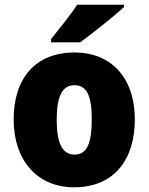

<svg xmlns="http://www.w3.org/2000/svg" viewBox="-20 -786 633 816"><path d="M507 -756V-766H308C279 -721 231 -663 197 -620V-606H321C374 -645 467 -719 507 -756ZM553 -278C553 -461 447 -563 298 -563C129 -563 38 -452 38 -278C38 -107 136 10 295 10C466 10 553 -109 553 -278ZM221 -277C221 -375 244 -424 296 -424C351 -424 370 -375 370 -278C370 -180 351 -129 297 -129C243 -129 221 -181 221 -277Z"/></svg>

Font: Noto Sans Telugu SemiCondensed Black
Style: Regular
Weight: 900
Width: 4
Designer: Jelle Bosma - Monotype Design Team
Foundry: Monotype Imaging Inc.
Version: Version 2.005